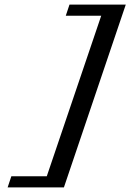

<svg xmlns="http://www.w3.org/2000/svg" viewBox="-20 -732 563 829"><path d="M13 77 29 29H182L417 -664H264L280 -712H523L256 77Z"/></svg>

Font: Playball
Style: Regular
Weight: 400
Designer: Robert E. Leuschke
Foundry: Robert E. Leuschke
Version: Version 1.010